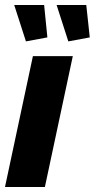

<svg xmlns="http://www.w3.org/2000/svg" viewBox="-30 -750 380 770"><path d="M102 -525H262L150 0H-10ZM197 -730H316L330 -600L244 -584ZM27 -730H147L160 -600L74 -584Z"/></svg>

Font: Raleway ExtraBold
Style: Italic
Weight: 800
Italic angle: -12°
Designer: Matt McInerney, Pablo Impallari, Rodrigo Fuenzalida
Foundry: Matt McInerney, Pablo Impallari, Rodrigo Fuenzalida
Version: Version 4.026